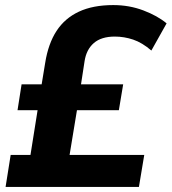

<svg xmlns="http://www.w3.org/2000/svg" viewBox="-20 -736 676 756"><path d="M2 0 22 -126H100L128 -302H49L65 -404H144L158 -489Q170 -564 202.5 -614Q235 -664 290.5 -690Q346 -716 426 -716Q489 -716 544.5 -695Q600 -674 636 -644L576 -537Q540 -568 504.5 -580Q469 -592 432 -592Q379 -592 349.5 -566.5Q320 -541 313 -495L299 -404H465L448 -302H283L254 -126H548L527 0Z"/></svg>

Font: Nunito Sans 11pt ExtraBold
Style: Italic
Weight: 800
Italic angle: -9°
Version: Version 3.101;gftools[0.9.27]